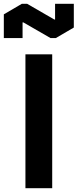

<svg xmlns="http://www.w3.org/2000/svg" viewBox="-48 -984 406 1004"><path d="M85 0V-700H225V0ZM74 -867H70V-785H-28V-909L66 -964H94L236 -882H240V-964H338V-840L244 -785H216Z"/></svg>

Font: Quantico
Style: Bold
Weight: 700
Designer: Matt Desmond
Foundry: MADtype
Version: Version 2.002